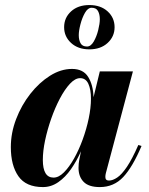

<svg xmlns="http://www.w3.org/2000/svg" viewBox="-20 -750 606 780"><path d="M240.5 -639.5Q240.5 -678 268.8 -703.8Q297 -729.5 343 -729.5Q389 -729.5 417.2 -703.8Q445.5 -678 445.5 -639.5Q445.5 -601.5 417.2 -575.5Q389 -549.5 343 -549.5Q297 -549.5 268.8 -575.5Q240.5 -601.5 240.5 -639.5ZM300 -607Q300 -588 307.2 -574.5Q314.5 -561 333.5 -561Q349 -561 360.8 -581.2Q372.5 -601.5 379 -627.8Q385.5 -654 385.5 -672Q385.5 -691.5 378.2 -705Q371 -718.5 352 -718.5Q337 -718.5 325.2 -698Q313.5 -677.5 306.8 -651.2Q300 -625 300 -607ZM555 -157Q519 -72 480.8 -31Q442.5 10 385.5 10Q340.5 10 319.8 -11.2Q299 -32.5 299 -68Q299 -78 299.8 -85.2Q300.5 -92.5 301.5 -97.5L309 -135.5Q291.5 -96 268.5 -63Q245.5 -30 216.8 -10Q188 10 154.5 10Q85.5 10 54.8 -34Q24 -78 24 -152.5Q24 -210 45.5 -266.2Q67 -322.5 103 -368.5Q139 -414.5 183 -442.2Q227 -470 272.5 -470Q318 -470 338.2 -437.5Q358.5 -405 360 -355L385.5 -460H520L410 -46.5Q408 -39 408 -31Q408 -16.5 422.5 -16.5Q438 -16.5 456.2 -28.8Q474.5 -41 495.8 -72.5Q517 -104 542 -161ZM349.5 -349Q349.5 -386.5 339 -409.5Q328.5 -432.5 305.5 -432.5Q285.5 -432.5 264.2 -409.8Q243 -387 223.2 -349.5Q203.5 -312 188 -267.8Q172.5 -223.5 163.2 -179.8Q154 -136 154 -100.5Q154 -28.5 197.5 -28.5Q218.5 -28.5 239.8 -49.8Q261 -71 280.8 -106Q300.5 -141 316 -183.5Q331.5 -226 340.5 -269.2Q349.5 -312.5 349.5 -349Z"/></svg>

Font: Bodoni* 16pt
Style: Bold Italic
Weight: 700
Italic angle: -13°
Version: Version 2.3